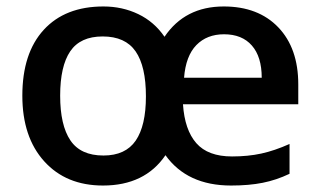

<svg xmlns="http://www.w3.org/2000/svg" viewBox="-20 -570 1000 600"><path d="M702.1 9.8Q564.9 9.8 497.1 -85Q432.6 9.8 301.8 9.8Q186.5 9.8 118.2 -65.9Q49.8 -141.6 49.8 -271Q49.8 -403.8 116.7 -476.8Q183.6 -549.8 303.2 -549.8Q362.3 -549.8 412.1 -525.9Q461.9 -502 494.1 -455.1Q558.1 -549.8 679.2 -549.8Q787.1 -549.8 849.6 -484.6Q912.1 -419.4 912.1 -306.2V-244.1H551.8Q557.1 -164.1 593.5 -122.6Q629.9 -81.1 705.1 -81.1Q754.9 -81.1 796.4 -90.1Q837.9 -99.1 884.8 -120.1V-26.9Q843.8 -7.3 801 1.2Q758.3 9.8 702.1 9.8ZM168 -271Q168 -178.7 200 -131.3Q231.9 -84 303.2 -84Q372.1 -84 404.1 -130.6Q436 -177.2 436 -269Q436 -362.8 403.8 -409.4Q371.6 -456.1 300.8 -456.1Q231 -456.1 199.5 -409.7Q168 -363.3 168 -271ZM680.2 -462.9Q626.5 -462.9 593.5 -429Q560.5 -395 555.2 -327.1H797.9Q797.9 -392.6 767.1 -427.7Q736.3 -462.9 680.2 -462.9Z"/></svg>

Font: Open Sans Semibold
Style: Regular
Weight: 600
Foundry: Ascender Corporation
Version: Version 1.10; ttfautohint (v1.5.65-e2d9)